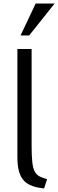

<svg xmlns="http://www.w3.org/2000/svg" viewBox="-20 -1059 331 1093"><path d="M146 -857 291 -1039H183L97 -857ZM248 -39C177 -60 160 -71 160 -232V-780H79V-166C79 -31 129 2 231 14Z"/></svg>

Font: Repo
Style: Regular
Weight: 400
Designer: Stefan Peev
Foundry: Context Ltd
Version: Version 0.000